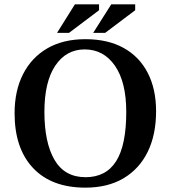

<svg xmlns="http://www.w3.org/2000/svg" viewBox="-20 -849 784 882"><path d="M372 13Q217 13 132 -77Q47 -167 47 -329Q47 -432 86 -508.5Q125 -585 197.5 -627Q270 -669 372 -669Q475 -669 547.5 -629Q620 -589 658.5 -514.5Q697 -440 697 -338Q697 -230 658.5 -151.5Q620 -73 547.5 -30Q475 13 372 13ZM373 -35Q467 -35 513.5 -108.5Q560 -182 560 -335Q560 -472 508 -547Q456 -622 369 -622Q284 -622 234 -547.5Q184 -473 184 -335Q184 -194 230.5 -114.5Q277 -35 373 -35ZM463 -698H408L491 -829H601V-802ZM297 -698H242L324 -829H435V-802Z"/></svg>

Font: STIX Two Text SemiBold
Style: Regular
Weight: 600
Designer: Ross Mills, John Hudson & Paul Hanslow, Tiro Typeworks Ltd; with prior portions MicroPress Inc., and Coen Hoffman.
Foundry: Tiro Typeworks Ltd
Version: Version 2.13 b171